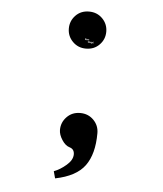

<svg xmlns="http://www.w3.org/2000/svg" viewBox="-49 -533 622 731"><g transform="rotate(5 262.5 -168.0)"><path d="M290 -372.1H289.1V-377.9H288.1V-371.1H290ZM286.1 -372.1H285.2V-375H286.1ZM255.9 -380.9H256.8V-383.8H258.8V-380.9H259.8V-387.7H256.8L255.9 -385.7ZM257.3 -386.7H258.8V-384.8H256.8V-385.7ZM262.7 -384.8V-380.9H263.7V-384.8L263.2 -385.7H260.7V-380.9H261.7V-384.8ZM266.6 -384.8V-380.9H267.6V-384.8L267.1 -385.7H264.6V-380.9H265.6V-384.8ZM269.5 -382.8H270.5V-381.8H269.5ZM269 -380.9H271.5V-384.8L271 -385.7H268.6V-384.8H270.5V-383.8H269L268.6 -382.8V-381.8ZM274.4 -375V-371.1H275.4V-375L274.9 -376H273.4V-377.9H272.5V-371.1H273.4V-375ZM271 -375H268.6V-377H271.5V-377.9H268.1L267.6 -377V-375L268.1 -374H270.5V-372.1H267.6V-371.1H271L271.5 -372.1V-374ZM278.3 -372.1H277.3V-376H276.4V-372.1L276.9 -371.1H279.3V-376H278.3ZM281.2 -372.1V-375H282.2V-372.1ZM280.8 -376 280.3 -375V-372.1L280.8 -371.1H282.2V-370.1H280.3V-369.1H282.7L283.2 -370.1V-376ZM284.7 -376 284.2 -375V-372.1L284.7 -371.1H286.6L287.1 -372.1V-375L286.6 -376ZM262.2 -348.6Q231.9 -348.6 211.4 -369.4Q190.9 -390.1 190.9 -419.4Q190.9 -448.2 210.9 -469.2Q231 -490.2 262.2 -490.2Q293 -490.2 313.5 -469.5Q334 -448.7 334 -419.4Q334 -390.1 313.7 -369.4Q293.5 -348.6 262.2 -348.6ZM188.5 153.8 181.2 127Q205.1 118.2 228.3 98.1Q251.5 78.1 251.5 56.6Q251.5 36.6 233.4 31.2Q216.8 26.4 203.9 6.3Q190.9 -13.7 190.9 -31.7Q190.9 -60.5 211.2 -81.5Q231.4 -102.5 262.2 -102.5Q293 -102.5 313.5 -81.8Q334 -61 334 -31.7Q334 48.3 301.3 93Q268.6 137.7 188.5 153.8Z"/></g></svg>

Font: Anka/Coder Condensed
Style: Regular
Weight: 400
Width: 4
Monospace: yes
Version: Version 1.100